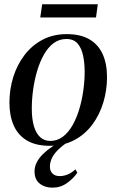

<svg xmlns="http://www.w3.org/2000/svg" viewBox="-20 -677 549 906"><path d="M295 -516Q359 -516 401.2 -491.8Q443.5 -467.5 464.2 -422Q485 -376.5 485 -312.5Q485 -251.5 467.5 -193.5Q450 -135.5 415.8 -89.2Q381.5 -43 330.8 -16Q280 11 214.5 11Q149.5 11 107.2 -14Q65 -39 44.8 -84.8Q24.5 -130.5 24.5 -193Q24.5 -255 42.5 -313Q60.5 -371 95.5 -417Q130.5 -463 180.8 -489.5Q231 -516 295 -516ZM293 -493Q259 -493 232.5 -473Q206 -453 186.8 -418.5Q167.5 -384 155 -341.5Q142.5 -299 136.2 -253.2Q130 -207.5 130 -165Q130 -114.5 140.5 -80.2Q151 -46 170.5 -29Q190 -12 217 -12Q250.5 -12 277 -32.2Q303.5 -52.5 322.8 -86.8Q342 -121 354.5 -163.2Q367 -205.5 373.2 -250.5Q379.5 -295.5 379.5 -337.5Q379.5 -379 372.2 -414.2Q365 -449.5 346.5 -471.2Q328 -493 293 -493ZM227.5 208.5Q191.5 208.5 167.2 189.2Q143 170 143 131.5Q143 109.5 153.5 89Q164 68.5 182.8 50Q201.5 31.5 226.2 15Q251 -1.5 279 -16L296.5 -29L323.5 -22Q285.5 1 261.5 22.8Q237.5 44.5 226.5 66Q215.5 87.5 215.5 109Q215.5 130 227.8 142Q240 154 261.5 154Q279.5 154 298.2 146.8Q317 139.5 336 122L345 138Q327 164.5 296.5 186.5Q266 208.5 227.5 208.5ZM179 -657H441.5L433 -594.5H170Z"/></svg>

Font: Merriweather 144pt
Style: Italic
Weight: 400
Italic angle: -7.8°
Version: Version 2.101